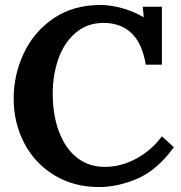

<svg xmlns="http://www.w3.org/2000/svg" viewBox="-20 -736 728 772"><path d="M557 -667H558L554 -709H631V-476H566Q539 -642 398 -644Q331 -644 284.5 -604.5Q238 -565 215 -500Q192 -435 192 -360Q192 -274 217 -207Q242 -140 289 -102.5Q336 -65 402 -65Q466 -65 527.5 -98Q589 -131 631 -188L679 -144Q613 -53 534 -18.5Q455 16 378 16Q277 16 199 -31Q121 -78 78 -159.5Q35 -241 35 -340Q35 -435 75.5 -521.5Q116 -608 195 -662Q274 -716 385 -716Q425 -716 471.5 -703Q518 -690 557 -667Z"/></svg>

Font: Sumana
Style: Bold
Weight: 700
Designer: Cyreal, Alexei Vanyashin (Devanagari), Olga Karpushina (Latin)
Foundry: Cyreal
Version: Version 1.015;PS 001.015;hotconv 1.0.70;makeotf.lib2.5.58329